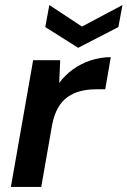

<svg xmlns="http://www.w3.org/2000/svg" viewBox="-20 -739 504 759"><path d="M23 0 111 -501H218L214 -411Q237 -442 268 -464.5Q299 -487 337.5 -500Q376 -513 418 -513L396 -386H358Q327 -386 299 -379Q271 -372 248 -356Q225 -340 209.5 -313Q194 -286 186 -245L143 0ZM464 -719 448 -632 289 -550 159 -632 175 -719 304 -634Z"/></svg>

Font: DM Sans 18pt SemiBold
Style: Italic
Weight: 600
Italic angle: -10°
Designer: Colophon Foundry, Jonny Pinhorn
Foundry: Colophon Foundry
Version: Version 4.004;gftools[0.9.30]